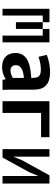

<svg xmlns="http://www.w3.org/2000/svg" viewBox="632 -1114 487 1790"><g transform="rotate(90 875.0 -219.5)"><path d="M125 -437.5V-375H62.5V-437.5ZM125 -375V-312.5H62.5V-375ZM125 -312.5V-250H62.5V-312.5ZM125 -250V-187.5H62.5V-250ZM125 -187.5V-125H62.5V-187.5ZM125 -125V-62.5H62.5V-125ZM125 -62.5V0H62.5V-62.5ZM375 -62.5V0H312.5V-62.5ZM375 -125V-62.5H312.5V-125ZM375 -187.5V-125H312.5V-187.5ZM375 -250V-187.5H312.5V-250ZM375 -312.5V-250H312.5V-312.5ZM375 -375V-312.5H312.5V-375ZM375 -437.5V-375H312.5V-437.5ZM187.5 -437.5V-375H125V-437.5ZM312.5 -437.5V-375H250V-437.5ZM250 -375V-312.5H187.5V-375ZM250 -312.5V-250H187.5V-312.5ZM250 -250V-187.5H187.5V-250ZM250 -187.5V-125H187.5V-187.5Z M628.9 -357.4Q599.6 -357.4 569.8 -351.6Q540 -345.7 509.8 -335.9L492.2 -413.1Q574.2 -443.4 652.3 -443.4Q734.4 -443.4 775.4 -406.7Q816.4 -370.1 816.4 -292V-62.5L818.4 0H725.6L707 -83V-278.3Q707 -323.2 689.9 -340.3Q672.9 -357.4 628.9 -357.4ZM587.9 -125Q587.9 -101.6 600.6 -87.9Q613.3 -74.2 639.6 -74.2Q662.1 -74.2 687.5 -85.4Q712.9 -96.7 752 -124L755.9 -127L782.2 -73.2Q781.2 -72.3 779.3 -71.3Q731.4 -34.2 692.4 -15.1Q653.3 3.9 603.5 3.9Q544.9 3.9 509.8 -28.3Q474.6 -60.5 474.6 -120.1Q474.6 -198.2 543.5 -233.9Q612.3 -269.5 768.6 -269.5V-202.1Q669.9 -202.1 628.9 -182.1Q587.9 -162.1 587.9 -125Z M923.8 -437.5H1259.8V-359.4H1033.2V0H923.8Z M1441.4 -437.5V0H1371.1V-437.5ZM1691.4 -437.5V0H1621.1V-437.5ZM1663.1 -437.5 1585.9 -249 1449.2 0H1399.4L1476.6 -186.5L1615.2 -437.5Z"/></g></svg>

Font: Sudo Var
Style: Regular
Weight: 400
Monospace: yes
Designer: Jens Kutilek
Foundry: Jens Kutilek
Version: Version 0.065;FEAKit 1.0